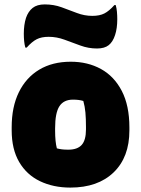

<svg xmlns="http://www.w3.org/2000/svg" viewBox="-20 -839 640 871"><path d="M301 -559Q378 -559 438 -526Q498 -493 532.5 -426.5Q567 -360 567 -261V-247Q567 -126 495.5 -57Q424 12 299 12Q222 12 161.5 -17Q101 -46 67 -104Q33 -162 33 -248V-262Q33 -354 65.5 -420.5Q98 -487 158 -523Q218 -559 301 -559ZM311 -387Q269 -387 249.5 -357Q230 -327 230 -257V-246Q230 -221 232 -201Q234 -181 238 -166Q249 -163 260.5 -161.5Q272 -160 290 -160Q331 -160 350.5 -181.5Q370 -203 370 -252V-263Q370 -301 367.5 -328.5Q365 -356 358 -381Q339 -387 311 -387ZM399 -767Q432 -767 453.5 -778Q475 -789 499 -816H505Q509 -802 510.5 -785.5Q512 -769 512 -752Q512 -710 502 -680Q492 -649 473 -634Q454 -619 420 -619Q381 -619 344.5 -632.5Q308 -646 272.5 -659Q237 -672 201 -672Q168 -672 146.5 -661Q125 -650 101 -623H95Q91 -637 89.5 -653Q88 -669 88 -686Q88 -727 98 -758Q108 -787 128 -803Q148 -819 183 -819Q224 -819 259.5 -806Q295 -793 329 -780Q363 -767 399 -767Z"/></svg>

Font: Recursive Sn Csl St Blk
Style: Regular
Weight: 900
Version: Version 1.079;hotconv 1.0.112;makeotfexe 2.5.65598; ttfautoh